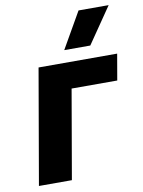

<svg xmlns="http://www.w3.org/2000/svg" viewBox="-84 -797 636 855"><g transform="rotate(-10 234.0 -369.5)"><path d="M112 -520H467.4L447 -402H240.6L171 0H22ZM238 -576.2 331.4 -739.2H467.6L355.8 -576.2Z"/></g></svg>

Font: Fixel Italic Variable Display Thin
Style: Italic
Weight: 100
Italic angle: -10°
Designer: AlfaBravo + MacPaw
Foundry: Kyrylo Tkachov, Marchela Mozhyna, Serhii Makarenko, Maria Weinstein, Zakhar Kryvoshyya
Version: Version 1.210;Glyphs 3.2 (3217)